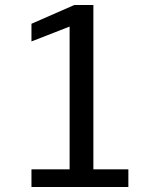

<svg xmlns="http://www.w3.org/2000/svg" viewBox="-20 -749 590 769"><path d="M494.1 0H106V-70.8H258.8V-642.6L106 -583V-653.8L277.8 -729H354V-70.8H494.1Z"/></svg>

Font: Aurulent Sans
Style: Regular
Weight: 400
Version: Version 2007.05.04